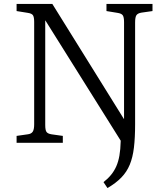

<svg xmlns="http://www.w3.org/2000/svg" viewBox="-20 -723 852 972"><path d="M64 0V-35L120 -43Q138 -45 145.5 -56Q153 -67 153 -94V-612Q153 -636 147 -645.5Q141 -655 120 -658L64 -667V-703H245L607 -121H608V-611Q608 -636 601.5 -645.5Q595 -655 574 -658L519 -667V-703H752V-667L696 -659Q678 -656 671 -646.5Q664 -637 664 -609V-94Q664 -25 658 24.5Q652 74 637 110.5Q622 147 594.5 175.5Q567 204 524 229L504 199Q526 182 542 162.5Q558 143 568.5 119.5Q579 96 584.5 65Q590 34 591 -8V-11L210 -619H209V-90Q209 -64 215.5 -55Q222 -46 241 -43L298 -35V0Z"/></svg>

Font: Literata 18pt Light
Style: Regular
Weight: 300
Designer: Latin by Veronika Burian and Jose Scaglione. Greek by Irene Vlachou. Cyrillic by Vera Evstafieva.
Foundry: TypeTogether
Version: Version 3.103;gftools[0.9.29]